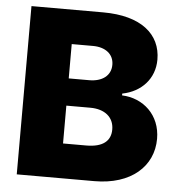

<svg xmlns="http://www.w3.org/2000/svg" viewBox="-52 -777 771 827"><g transform="rotate(5 333.5 -364.0)"><path d="M50.8 0H386.2C545.4 0 639.6 -86.4 639.6 -205.1C639.6 -308.6 564.5 -375 473.1 -378.4V-386.2C555.7 -402.3 611.3 -462.9 611.3 -544.9C611.3 -654.8 525.4 -727.5 360.8 -727.5H50.8ZM338.4 -149.9H237.8V-313.5H341.3C404.3 -313.5 443.8 -281.2 443.8 -228C443.8 -178.2 409.2 -149.9 338.4 -149.9ZM326.7 -431.2H237.8V-579.6H329.6C383.3 -579.6 419.9 -552.2 419.9 -505.9C419.9 -458 381.3 -431.2 326.7 -431.2Z"/></g></svg>

Font: Raveo ExtraBold
Style: Regular
Weight: 800
Designer: Jakub Foglar, Rasmus Andersson (Inter)
Foundry: Jakubfoglar.com
Version: Version 1.100;Glyphs 3.2.3 (3260)